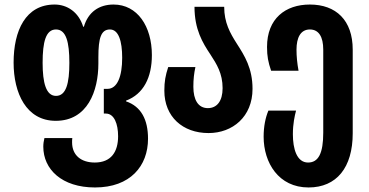

<svg xmlns="http://www.w3.org/2000/svg" viewBox="-20 -577 1630 847"><path d="M399 250C555 250 633 155 633 35C633 -49 603 -107 536 -130V-133C613 -162 650 -235 650 -334C650 -461 586 -557 481 -557C417 -557 369 -524 350 -459H347C327 -524 276 -557 221 -557C93 -557 40 -442 40 -301C40 -166 96 -44 226 -44C366 -44 414 -175 414 -297V-325C414 -410 426 -447 465 -447C503 -447 519 -396 519 -322C519 -241 498 -185 454 -185H438V-76H447C484 -76 501 -30 501 24C501 92 471 140 398 140C339 140 298 109 298 51C298 45 298 38 299 32H176C173 44 171 57 171 70C171 170 253 250 399 250ZM227 -154C183 -154 168 -212 168 -300C168 -392 182 -447 227 -447C272 -447 286 -391 286 -300C286 -210 272 -154 227 -154Z M900 10C1006 10 1094 -62 1094 -185C1094 -276 1059 -331 1025 -384C995 -431 969 -477 969 -547H838C838 -447 874 -388 908 -337C936 -294 962 -253 962 -188C962 -131 937 -100 897 -100C854 -100 833 -137 833 -194C833 -228 836 -253 842 -281H722C710 -244 705 -218 705 -177C705 -62 786 10 900 10Z M1341 250C1465 250 1536 162 1536 11V-358C1536 -488 1462 -557 1347 -557C1239 -557 1158 -495 1158 -370C1158 -329 1163 -303 1176 -265H1297C1291 -298 1288 -328 1288 -358C1288 -411 1306 -447 1347 -447C1386 -447 1406 -415 1406 -358V8C1406 99 1385 140 1339 140C1289 140 1272 79 1272 15C1272 -31 1280 -66 1286 -89H1164C1151 -58 1143 -19 1143 26C1143 141 1209 250 1341 250Z"/></svg>

Font: Noto Sans Georgian ExtraCondensed Bold
Style: Regular
Weight: 700
Width: 2
Designer: Monotype Design Team, Akaki Razmadze
Foundry: Google LLC
Version: Version 2.005